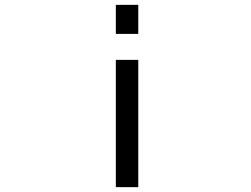

<svg xmlns="http://www.w3.org/2000/svg" viewBox="-20 -772 1040 794"><path d="M459 -631.8V-752H551.8V-631.8ZM459 2V-524.4H551.8V2Z"/></svg>

Font: GenEi Gothic M Regular
Style: Regular
Weight: 400
Designer: o_tamon (Modified); [Source Han Sans]
Ryoko NISHIZUKA  (kana & ideographs); Paul D. Hunt (Latin, Greek & Cyrillic); Wenl
Version: Version 1.1a;Original Version 1.004